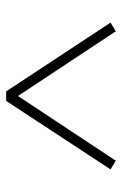

<svg xmlns="http://www.w3.org/2000/svg" viewBox="93 -870 394 620"><g transform="rotate(-90 290.0 -560.0)"><path d="M81 -383 53 -400 274 -737H305L527 -400L499 -383L290 -699Z"/></g></svg>

Font: Literata 60pt Medium
Style: Regular
Weight: 500
Designer: Latin by Veronika Burian and Jose Scaglione. Greek by Irene Vlachou. Cyrillic by Vera Evstafieva.
Foundry: TypeTogether
Version: Version 3.103;gftools[0.9.29]